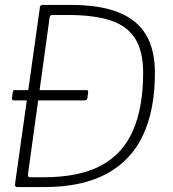

<svg xmlns="http://www.w3.org/2000/svg" viewBox="-20 -762 706 782"><path d="M336 -363Q335 -357 332 -355Q329 -353 322 -353H38Q32 -353 30 -356Q28 -359 29 -364L32 -387Q33 -392 34 -393.5Q35 -395 39 -395H332Q336 -395 338 -392.5Q340 -390 339 -386ZM50 0Q46 0 43 -3Q40 -6 41 -11L143 -735Q144 -739 147 -740.5Q150 -742 154 -742H267Q387 -742 463 -711.5Q539 -681 575 -620Q611 -559 611 -465Q611 -315 562.5 -211.5Q514 -108 414 -54Q314 0 159 0H50ZM157 -40Q303 -40 392 -88Q481 -136 522 -231Q563 -326 563 -465Q563 -555 529.5 -606.5Q496 -658 428 -679.5Q360 -701 256 -701H193Q183 -701 182 -690L94 -53Q93 -45 95.5 -42.5Q98 -40 104 -40Z"/></svg>

Font: Libre Franklin Thin
Style: Italic
Weight: 100
Italic angle: -8°
Designer: Pablo Impallari, Rodrigo Fuenzalida, Nhung Nguyen
Foundry: Impallari Type
Version: Version 3.000